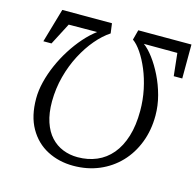

<svg xmlns="http://www.w3.org/2000/svg" viewBox="-109 -856 1001 980"><g transform="rotate(15 392.0 -366.0)"><path d="M784 -743 783.5 -563.5H738.5L725.5 -683L548.5 -683.5Q573.5 -665.5 600 -630.2Q626.5 -595 649.5 -548.5Q672.5 -502 686.5 -449.8Q700.5 -397.5 700.5 -345Q700.5 -267 675.2 -201.8Q650 -136.5 604.5 -89Q559 -41.5 496.8 -15.2Q434.5 11 360.5 11Q285 11 223.2 -21Q161.5 -53 125.5 -116.2Q89.5 -179.5 89.5 -272Q89.5 -314.5 101 -361Q112.5 -407.5 132.8 -453.5Q153 -499.5 180 -542Q207 -584.5 238.2 -620Q269.5 -655.5 302.5 -680L152.5 -679L92.5 -563.5H49.5L101.5 -743H364L371 -691Q333.5 -666.5 298 -624.8Q262.5 -583 234 -528.5Q205.5 -474 188.8 -410.8Q172 -347.5 171.5 -279Q171.5 -216.5 186.8 -170.8Q202 -125 229.2 -95.5Q256.5 -66 292.8 -51.5Q329 -37 370.5 -37Q425.5 -37 471.2 -56.5Q517 -76 550 -115.2Q583 -154.5 601 -212.8Q619 -271 619 -348Q619 -406 607.5 -460.5Q596 -515 576.8 -561Q557.5 -607 534.5 -640.8Q511.5 -674.5 489 -690L503 -743Z"/></g></svg>

Font: Merriweather 28pt Light
Style: Italic
Weight: 300
Italic angle: -7.8°
Version: Version 2.101